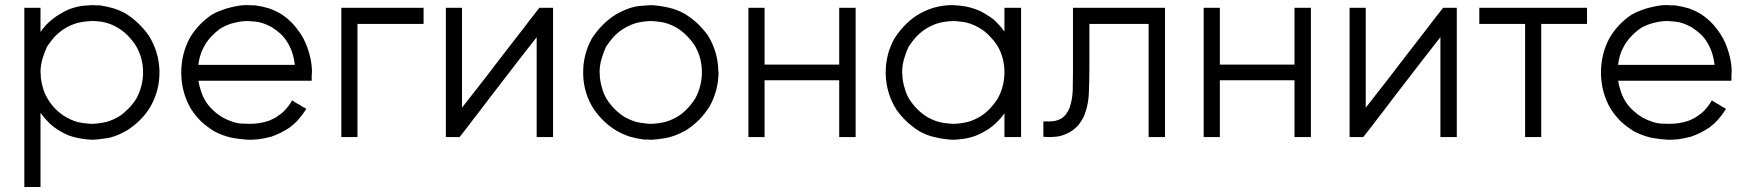

<svg xmlns="http://www.w3.org/2000/svg" viewBox="-20 -539 6969 766"><path d="M141.6 -411.1Q151.4 -425.8 163.1 -438.5Q174.8 -451.2 188.5 -461.9Q204.1 -474.6 221.7 -484.4Q238.3 -495.1 257.8 -502.9Q293.9 -515.6 318.4 -516.6Q341.8 -518.6 349.6 -518.6Q356.4 -518.6 364.3 -517.6Q371.1 -517.6 377.9 -517.6Q406.2 -513.7 432.6 -505.9Q458 -498 482.4 -484.4Q509.8 -466.8 532.2 -445.3Q554.7 -423.8 573.2 -397.5Q613.3 -334 616.2 -257.8Q616.2 -253.9 616.2 -249Q616.2 -177.7 581.1 -115.2Q563.5 -85 540 -61.5Q515.6 -37.1 486.3 -18.6Q441.4 7.8 403.3 12.7Q364.3 18.6 349.6 18.6Q325.2 17.6 301.8 13.7Q278.3 9.8 255.9 2Q234.4 -6.8 214.8 -18.6Q196.3 -30.3 178.7 -45.9Q168.9 -55.7 159.2 -66.4Q150.4 -77.1 141.6 -88.9Q141.6 -57.6 141.6 -26.4Q141.6 4.9 141.6 36.1Q141.6 61.5 141.6 86.9Q141.6 112.3 141.6 136.7Q141.6 154.3 141.6 171.9Q141.6 189.5 141.6 207Q139.6 207 138.7 207Q136.7 207 134.8 207Q128.9 207 123 207Q117.2 207 111.3 207Q107.4 207 103.5 207Q99.6 207 95.7 207Q91.8 207 86.9 207Q82 207 77.1 207Q77.1 206.1 77.1 204.1Q77.1 202.1 77.1 200.2Q77.1 120.1 77.1 41Q77.1 -39.1 77.1 -118.2Q77.1 -172.9 77.1 -227.5Q77.1 -282.2 77.1 -336.9Q77.1 -378.9 77.1 -421.9Q77.1 -464.8 77.1 -507.8Q79.1 -507.8 81.1 -507.8Q83 -507.8 85 -507.8Q89.8 -507.8 95.7 -507.8Q101.6 -507.8 107.4 -507.8Q111.3 -507.8 115.2 -507.8Q119.1 -507.8 123 -507.8Q127.9 -507.8 132.8 -507.8Q137.7 -507.8 141.6 -507.8Q141.6 -505.9 141.6 -503.9Q141.6 -502 141.6 -500Q141.6 -486.3 141.6 -473.6Q141.6 -460 141.6 -447.3Q141.6 -441.4 141.6 -435.5Q141.6 -428.7 141.6 -422.9Q141.6 -419.9 141.6 -417Q141.6 -414.1 141.6 -411.1ZM141.6 -250Q142.6 -246.1 142.6 -242.2Q142.6 -238.3 142.6 -234.4Q144.5 -210.9 151.4 -188.5Q157.2 -166 169.9 -145.5Q183.6 -122.1 202.1 -103.5Q220.7 -85 244.1 -71.3Q277.3 -52.7 306.6 -48.8Q335.9 -44.9 346.7 -44.9Q377 -45.9 405.3 -52.7Q432.6 -60.5 459 -77.1Q478.5 -90.8 495.1 -108.4Q511.7 -126 524.4 -146.5Q550.8 -195.3 550.8 -251Q550.8 -306.6 523.4 -354.5Q508.8 -377.9 490.2 -396.5Q472.7 -415 449.2 -428.7Q434.6 -437.5 418.9 -443.4Q403.3 -449.2 386.7 -452.1Q382.8 -452.1 377.9 -453.1Q372.1 -454.1 369.1 -454.1Q363.3 -455.1 355.5 -455.1Q347.7 -455.1 346.7 -455.1Q315.4 -454.1 288.1 -447.3Q260.7 -439.5 234.4 -422.9Q213.9 -409.2 197.3 -391.6Q181.6 -374 168 -353.5Q159.2 -335.9 150.4 -307.6Q141.6 -279.3 141.6 -250Z M771.5 -216.8Q775.4 -193.4 783.2 -171.9Q790 -150.4 803.7 -129.9Q816.4 -111.3 833 -96.7Q848.6 -82 868.2 -70.3Q912.1 -46.9 946.3 -45.9Q981.4 -44.9 974.6 -44.9Q995.1 -44.9 1014.6 -47.9Q1034.2 -50.8 1053.7 -57.6Q1067.4 -63.5 1080.1 -70.3Q1091.8 -78.1 1103.5 -86.9Q1117.2 -98.6 1127 -111.3Q1136.7 -123 1145.5 -138.7Q1146.5 -137.7 1148.4 -136.7Q1150.4 -135.7 1151.4 -134.8Q1157.2 -130.9 1162.1 -127.9Q1168 -125 1172.9 -122.1Q1176.8 -120.1 1179.7 -118.2Q1183.6 -115.2 1186.5 -113.3Q1190.4 -111.3 1194.3 -109.4Q1198.2 -106.4 1202.1 -104.5Q1201.2 -102.5 1200.2 -101.6Q1199.2 -99.6 1198.2 -98.6Q1184.6 -78.1 1169.9 -61.5Q1155.3 -44.9 1135.7 -30.3Q1118.2 -18.6 1100.6 -9.8Q1083 -1 1063.5 5.9Q1034.2 13.7 1011.7 16.6Q989.3 18.6 973.6 18.6Q935.5 16.6 901.4 9.8Q867.2 2 834 -15.6Q805.7 -33.2 782.2 -54.7Q759.8 -77.1 741.2 -105.5Q704.1 -169.9 703.1 -246.1Q703.1 -248 703.1 -249Q703.1 -324.2 737.3 -387.7Q753.9 -416 776.4 -439.5Q797.9 -461.9 825.2 -480.5Q845.7 -492.2 866.2 -499Q886.7 -506.8 905.3 -510.7Q939.5 -518.6 960 -518.6Q980.5 -518.6 969.7 -518.6Q976.6 -518.6 984.4 -517.6Q991.2 -517.6 998 -517.6Q1026.4 -513.7 1052.7 -505.9Q1078.1 -497.1 1102.5 -482.4Q1130.9 -463.9 1152.3 -439.5Q1173.8 -415 1190.4 -385.7Q1208 -351.6 1216.8 -313.5Q1224.6 -283.2 1224.6 -252Q1224.6 -244.1 1223.6 -237.3Q1223.6 -234.4 1223.6 -232.4Q1223.6 -230.5 1223.6 -228.5Q1223.6 -225.6 1223.6 -222.7Q1223.6 -219.7 1223.6 -216.8Q1221.7 -216.8 1219.7 -216.8Q1217.8 -216.8 1215.8 -216.8Q1161.1 -216.8 1106.4 -216.8Q1051.8 -216.8 997.1 -216.8Q960.9 -216.8 924.8 -216.8Q888.7 -216.8 852.5 -216.8Q842.8 -216.8 832 -216.8Q821.3 -216.8 810.5 -216.8Q800.8 -216.8 791 -216.8Q781.2 -216.8 771.5 -216.8ZM771.5 -280.3Q793.9 -280.3 816.4 -280.3Q838.9 -280.3 860.4 -280.3Q894.5 -280.3 927.7 -280.3Q961.9 -280.3 995.1 -280.3Q1036.1 -280.3 1076.2 -280.3Q1116.2 -280.3 1156.2 -280.3Q1153.3 -306.6 1145.5 -330.1Q1137.7 -353.5 1123 -376Q1111.3 -393.6 1095.7 -407.2Q1080.1 -420.9 1062.5 -431.6Q1025.4 -451.2 996.1 -453.1Q966.8 -455.1 969.7 -455.1Q941.4 -455.1 916 -448.2Q889.6 -442.4 865.2 -428.7Q846.7 -417 831.1 -401.4Q815.4 -386.7 802.7 -368.2Q792 -350.6 784.2 -333Q777.3 -314.5 773.4 -294.9Q772.5 -291 772.5 -287.1Q771.5 -284.2 771.5 -280.3Z M1406.2 -443.4Q1406.2 -394.5 1406.2 -344.7Q1406.2 -294.9 1406.2 -246.1Q1406.2 -210.9 1406.2 -175.8Q1406.2 -140.6 1406.2 -105.5Q1406.2 -77.1 1406.2 -48.8Q1406.2 -20.5 1406.2 7.8Q1404.3 7.8 1403.3 7.8Q1401.4 7.8 1399.4 7.8Q1393.6 7.8 1387.7 7.8Q1381.8 7.8 1376 7.8Q1372.1 7.8 1368.2 7.8Q1364.3 7.8 1360.4 7.8Q1356.4 7.8 1351.6 7.8Q1346.7 7.8 1341.8 7.8Q1341.8 5.9 1341.8 3.9Q1341.8 2 1341.8 0Q1341.8 -56.6 1341.8 -113.3Q1341.8 -170.9 1341.8 -227.5Q1341.8 -266.6 1341.8 -305.7Q1341.8 -344.7 1341.8 -383.8Q1341.8 -414.1 1341.8 -445.3Q1341.8 -476.6 1341.8 -507.8Q1343.8 -507.8 1345.7 -507.8Q1347.7 -507.8 1349.6 -507.8Q1384.8 -507.8 1419.9 -507.8Q1456.1 -507.8 1491.2 -507.8Q1515.6 -507.8 1540 -507.8Q1564.5 -507.8 1588.9 -507.8Q1609.4 -507.8 1628.9 -507.8Q1649.4 -507.8 1669.9 -507.8Q1669.9 -505.9 1669.9 -503.9Q1669.9 -502 1669.9 -500Q1669.9 -498 1669.9 -496.1Q1669.9 -495.1 1669.9 -493.2Q1669.9 -489.3 1669.9 -485.4Q1669.9 -481.4 1669.9 -477.5Q1669.9 -473.6 1669.9 -469.7Q1669.9 -465.8 1669.9 -462.9Q1669.9 -458 1669.9 -453.1Q1669.9 -448.2 1669.9 -443.4Q1668 -443.4 1666 -443.4Q1664.1 -443.4 1662.1 -443.4Q1631.8 -443.4 1602.5 -443.4Q1572.3 -443.4 1543 -443.4Q1522.5 -443.4 1502 -443.4Q1481.4 -443.4 1460.9 -443.4Q1454.1 -443.4 1447.3 -443.4Q1440.4 -443.4 1433.6 -443.4Q1426.8 -443.4 1419.9 -443.4Q1413.1 -443.4 1406.2 -443.4Z M1823.2 -109.4Q1856.4 -151.4 1889.6 -194.3Q1922.9 -236.3 1955.1 -279.3Q1980.5 -311.5 2004.9 -343.8Q2030.3 -376 2054.7 -408.2Q2074.2 -432.6 2092.8 -458Q2112.3 -482.4 2131.8 -507.8Q2132.8 -507.8 2132.8 -507.8Q2133.8 -507.8 2134.8 -507.8Q2136.7 -507.8 2138.7 -507.8Q2139.6 -507.8 2141.6 -507.8Q2144.5 -507.8 2148.4 -507.8Q2151.4 -507.8 2155.3 -507.8Q2158.2 -507.8 2162.1 -507.8Q2165 -507.8 2168.9 -507.8Q2172.9 -507.8 2177.7 -507.8Q2182.6 -507.8 2186.5 -507.8Q2186.5 -505.9 2186.5 -503.9Q2186.5 -502 2186.5 -500Q2186.5 -443.4 2186.5 -386.7Q2186.5 -329.1 2186.5 -272.5Q2186.5 -233.4 2186.5 -194.3Q2186.5 -155.3 2186.5 -116.2Q2186.5 -85.9 2186.5 -54.7Q2186.5 -23.4 2186.5 7.8Q2184.6 7.8 2182.6 7.8Q2180.7 7.8 2178.7 7.8Q2173.8 7.8 2168 7.8Q2162.1 7.8 2156.2 7.8Q2152.3 7.8 2148.4 7.8Q2143.6 7.8 2139.6 7.8Q2134.8 7.8 2129.9 7.8Q2126 7.8 2121.1 7.8Q2121.1 5.9 2121.1 3.9Q2121.1 2 2121.1 0Q2121.1 -46.9 2121.1 -93.8Q2121.1 -140.6 2121.1 -187.5Q2121.1 -219.7 2121.1 -252Q2121.1 -284.2 2121.1 -316.4Q2121.1 -335 2121.1 -353.5Q2121.1 -372.1 2121.1 -390.6Q2087.9 -348.6 2054.7 -305.7Q2022.5 -263.7 1989.3 -220.7Q1964.8 -188.5 1939.5 -156.2Q1915 -124 1890.6 -91.8Q1871.1 -67.4 1852.5 -42Q1833 -17.6 1813.5 7.8Q1812.5 7.8 1811.5 7.8Q1811.5 7.8 1810.5 7.8Q1804.7 7.8 1799.8 7.8Q1794.9 7.8 1790 7.8Q1787.1 7.8 1783.2 7.8Q1780.3 7.8 1776.4 7.8Q1771.5 7.8 1767.6 7.8Q1762.7 7.8 1758.8 7.8Q1758.8 5.9 1758.8 3.9Q1758.8 2 1758.8 0Q1758.8 -56.6 1758.8 -113.3Q1758.8 -170.9 1758.8 -227.5Q1758.8 -266.6 1758.8 -305.7Q1758.8 -344.7 1758.8 -383.8Q1758.8 -414.1 1758.8 -445.3Q1758.8 -476.6 1758.8 -507.8Q1760.7 -507.8 1762.7 -507.8Q1764.6 -507.8 1766.6 -507.8Q1771.5 -507.8 1777.3 -507.8Q1783.2 -507.8 1789.1 -507.8Q1793 -507.8 1796.9 -507.8Q1800.8 -507.8 1804.7 -507.8Q1809.6 -507.8 1814.5 -507.8Q1819.3 -507.8 1823.2 -507.8Q1823.2 -505.9 1823.2 -503.9Q1823.2 -502 1823.2 -500Q1823.2 -453.1 1823.2 -406.2Q1823.2 -359.4 1823.2 -312.5Q1823.2 -280.3 1823.2 -248Q1823.2 -215.8 1823.2 -183.6Q1823.2 -172.9 1823.2 -162.1Q1823.2 -151.4 1823.2 -140.6Q1823.2 -132.8 1823.2 -125Q1823.2 -117.2 1823.2 -109.4Z M2577.1 18.6Q2569.3 18.6 2562.5 17.6Q2554.7 17.6 2547.9 17.6Q2518.6 13.7 2492.2 5.9Q2465.8 -2.9 2441.4 -16.6Q2413.1 -33.2 2390.6 -54.7Q2368.2 -76.2 2349.6 -102.5Q2308.6 -166 2306.6 -242.2Q2306.6 -246.1 2306.6 -251Q2306.6 -322.3 2340.8 -384.8Q2359.4 -414.1 2383.8 -438.5Q2407.2 -462.9 2437.5 -481.4Q2492.2 -512.7 2537.1 -515.6Q2581.1 -518.6 2577.1 -518.6Q2613.3 -516.6 2646.5 -508.8Q2678.7 -502 2710.9 -484.4Q2739.3 -466.8 2761.7 -446.3Q2784.2 -424.8 2803.7 -398.4Q2843.8 -334 2845.7 -257.8Q2846.7 -252.9 2846.7 -249Q2845.7 -177.7 2811.5 -115.2Q2793 -85.9 2769.5 -61.5Q2745.1 -37.1 2715.8 -18.6Q2669.9 6.8 2630.9 12.7Q2591.8 18.6 2577.1 18.6ZM2372.1 -250Q2372.1 -246.1 2373 -242.2Q2373 -238.3 2373 -234.4Q2375 -210.9 2381.8 -188.5Q2387.7 -166 2399.4 -145.5Q2414.1 -122.1 2432.6 -103.5Q2451.2 -85 2473.6 -71.3Q2507.8 -52.7 2537.1 -48.8Q2566.4 -44.9 2577.1 -44.9Q2607.4 -45.9 2634.8 -52.7Q2662.1 -60.5 2688.5 -77.1Q2709 -90.8 2724.6 -108.4Q2741.2 -126 2753.9 -146.5Q2780.3 -195.3 2780.3 -251Q2780.3 -307.6 2752.9 -355.5Q2738.3 -377.9 2719.7 -396.5Q2702.1 -415 2678.7 -428.7Q2645.5 -447.3 2617.2 -451.2Q2587.9 -455.1 2577.1 -455.1Q2545.9 -454.1 2518.6 -447.3Q2491.2 -439.5 2464.8 -422.9Q2444.3 -409.2 2427.7 -391.6Q2412.1 -374 2398.4 -353.5Q2389.6 -335.9 2380.9 -307.6Q2372.1 -279.3 2372.1 -250Z M3328.1 -281.2Q3328.1 -305.7 3328.1 -329.1Q3328.1 -352.5 3328.1 -377Q3328.1 -394.5 3328.1 -412.1Q3328.1 -429.7 3328.1 -447.3Q3328.1 -461.9 3328.1 -477.5Q3328.1 -492.2 3328.1 -507.8Q3329.1 -507.8 3331.1 -507.8Q3333 -507.8 3335 -507.8Q3336.9 -507.8 3338.9 -507.8Q3340.8 -507.8 3342.8 -507.8Q3346.7 -507.8 3350.6 -507.8Q3354.5 -507.8 3358.4 -507.8Q3362.3 -507.8 3366.2 -507.8Q3370.1 -507.8 3374 -507.8Q3378.9 -507.8 3383.8 -507.8Q3388.7 -507.8 3393.6 -507.8Q3393.6 -505.9 3393.6 -503.9Q3393.6 -502 3393.6 -500Q3393.6 -443.4 3393.6 -386.7Q3393.6 -329.1 3393.6 -272.5Q3393.6 -233.4 3393.6 -194.3Q3393.6 -155.3 3393.6 -116.2Q3393.6 -85.9 3393.6 -54.7Q3393.6 -23.4 3393.6 7.8Q3391.6 7.8 3389.6 7.8Q3387.7 7.8 3385.7 7.8Q3380.9 7.8 3375 7.8Q3369.1 7.8 3363.3 7.8Q3359.4 7.8 3355.5 7.8Q3350.6 7.8 3346.7 7.8Q3341.8 7.8 3336.9 7.8Q3333 7.8 3328.1 7.8Q3328.1 5.9 3328.1 3.9Q3328.1 2 3328.1 0Q3328.1 -25.4 3328.1 -51.8Q3328.1 -77.1 3328.1 -102.5Q3328.1 -120.1 3328.1 -137.7Q3328.1 -155.3 3328.1 -172.9Q3328.1 -184.6 3328.1 -196.3Q3328.1 -207 3328.1 -218.8Q3293.9 -218.8 3260.7 -218.8Q3226.6 -218.8 3193.4 -218.8Q3168.9 -218.8 3144.5 -218.8Q3120.1 -218.8 3095.7 -218.8Q3080.1 -218.8 3063.5 -218.8Q3046.9 -218.8 3030.3 -218.8Q3030.3 -194.3 3030.3 -170.9Q3030.3 -147.5 3030.3 -123Q3030.3 -105.5 3030.3 -87.9Q3030.3 -70.3 3030.3 -52.7Q3030.3 -38.1 3030.3 -22.5Q3030.3 -7.8 3030.3 7.8Q3028.3 7.8 3027.3 7.8Q3025.4 7.8 3023.4 7.8Q3017.6 7.8 3011.7 7.8Q3005.9 7.8 3000 7.8Q2996.1 7.8 2992.2 7.8Q2988.3 7.8 2984.4 7.8Q2980.5 7.8 2975.6 7.8Q2970.7 7.8 2965.8 7.8Q2965.8 5.9 2965.8 3.9Q2965.8 2 2965.8 0Q2965.8 -56.6 2965.8 -113.3Q2965.8 -170.9 2965.8 -227.5Q2965.8 -266.6 2965.8 -305.7Q2965.8 -344.7 2965.8 -383.8Q2965.8 -414.1 2965.8 -445.3Q2965.8 -476.6 2965.8 -507.8Q2967.8 -507.8 2969.7 -507.8Q2971.7 -507.8 2973.6 -507.8Q2978.5 -507.8 2984.4 -507.8Q2990.2 -507.8 2996.1 -507.8Q3000 -507.8 3003.9 -507.8Q3007.8 -507.8 3011.7 -507.8Q3016.6 -507.8 3021.5 -507.8Q3026.4 -507.8 3030.3 -507.8Q3030.3 -505.9 3030.3 -503.9Q3030.3 -502 3030.3 -500Q3030.3 -474.6 3030.3 -448.2Q3030.3 -422.9 3030.3 -397.5Q3030.3 -379.9 3030.3 -362.3Q3030.3 -344.7 3030.3 -327.1Q3030.3 -315.4 3030.3 -303.7Q3030.3 -293 3030.3 -281.2Q3064.5 -281.2 3097.7 -281.2Q3131.8 -281.2 3165 -281.2Q3189.5 -281.2 3213.9 -281.2Q3238.3 -281.2 3262.7 -281.2Q3270.5 -281.2 3278.3 -281.2Q3287.1 -281.2 3294.9 -281.2Q3302.7 -281.2 3311.5 -281.2Q3319.3 -281.2 3328.1 -281.2Z M3987.3 -413.1Q3987.3 -419.9 3987.3 -427.7Q3987.3 -434.6 3987.3 -441.4Q3987.3 -450.2 3987.3 -460Q3987.3 -468.8 3987.3 -477.5Q3987.3 -485.4 3987.3 -492.2Q3987.3 -500 3987.3 -507.8Q3989.3 -507.8 3991.2 -507.8Q3993.2 -507.8 3995.1 -507.8Q3997.1 -507.8 3999 -507.8Q4000 -507.8 4002 -507.8Q4005.9 -507.8 4009.8 -507.8Q4013.7 -507.8 4018.6 -507.8Q4022.5 -507.8 4026.4 -507.8Q4030.3 -507.8 4034.2 -507.8Q4039.1 -507.8 4043.9 -507.8Q4048.8 -507.8 4053.7 -507.8Q4053.7 -505.9 4053.7 -503.9Q4053.7 -502 4053.7 -500Q4053.7 -443.4 4053.7 -386.7Q4053.7 -329.1 4053.7 -272.5Q4053.7 -233.4 4053.7 -194.3Q4053.7 -155.3 4053.7 -116.2Q4053.7 -85.9 4053.7 -54.7Q4053.7 -23.4 4053.7 7.8Q4051.8 7.8 4049.8 7.8Q4047.9 7.8 4045.9 7.8Q4040 7.8 4034.2 7.8Q4028.3 7.8 4022.5 7.8Q4018.6 7.8 4014.6 7.8Q4010.7 7.8 4006.8 7.8Q4002 7.8 3997.1 7.8Q3992.2 7.8 3987.3 7.8Q3987.3 5.9 3987.3 3.9Q3987.3 2 3987.3 0Q3987.3 -12.7 3987.3 -25.4Q3987.3 -38.1 3987.3 -51.8Q3987.3 -60.5 3987.3 -69.3Q3987.3 -78.1 3987.3 -86.9Q3976.6 -71.3 3963.9 -58.6Q3952.1 -45.9 3937.5 -34.2Q3921.9 -21.5 3904.3 -12.7Q3887.7 -2.9 3869.1 3.9Q3839.8 13.7 3817.4 15.6Q3794.9 18.6 3780.3 18.6Q3744.1 16.6 3711.9 8.8Q3678.7 2 3647.5 -15.6Q3620.1 -33.2 3596.7 -54.7Q3574.2 -76.2 3555.7 -102.5Q3515.6 -167 3513.7 -243.2Q3513.7 -247.1 3513.7 -251Q3513.7 -322.3 3547.9 -384.8Q3565.4 -412.1 3586.9 -434.6Q3608.4 -458 3634.8 -475.6Q3668 -497.1 3704.1 -507.8Q3740.2 -518.6 3780.3 -518.6Q3804.7 -517.6 3829.1 -513.7Q3852.5 -509.8 3876 -501Q3894.5 -494.1 3911.1 -483.4Q3927.7 -473.6 3943.4 -461.9Q3955.1 -451.2 3965.8 -439.5Q3976.6 -427.7 3986.3 -414.1Q3987.3 -414.1 3987.3 -414.1Q3987.3 -413.1 3987.3 -413.1ZM3579.1 -250Q3579.1 -246.1 3580.1 -242.2Q3580.1 -238.3 3580.1 -234.4Q3582 -210.9 3588.9 -188.5Q3594.7 -166 3606.4 -145.5Q3621.1 -122.1 3639.6 -103.5Q3658.2 -85 3680.7 -71.3Q3714.8 -52.7 3744.1 -48.8Q3773.4 -44.9 3784.2 -44.9Q3814.5 -45.9 3841.8 -52.7Q3869.1 -60.5 3895.5 -77.1Q3916 -90.8 3931.6 -108.4Q3948.2 -126 3960.9 -146.5Q3987.3 -195.3 3987.3 -251Q3987.3 -307.6 3960 -355.5Q3945.3 -377.9 3926.8 -396.5Q3909.2 -415 3885.7 -428.7Q3852.5 -447.3 3824.2 -451.2Q3794.9 -455.1 3784.2 -455.1Q3752.9 -454.1 3725.6 -447.3Q3698.2 -439.5 3671.9 -422.9Q3651.4 -409.2 3634.8 -391.6Q3619.1 -374 3605.5 -353.5Q3596.7 -335.9 3587.9 -307.6Q3579.1 -279.3 3579.1 -250Z M4326.2 -443.4Q4326.2 -418 4326.2 -392.6Q4326.2 -367.2 4326.2 -341.8Q4326.2 -322.3 4326.2 -303.7Q4326.2 -285.2 4326.2 -266.6Q4326.2 -218.8 4324.2 -170.9Q4323.2 -123 4305.7 -78.1Q4295.9 -56.6 4282.2 -40Q4268.6 -24.4 4248 -11.7Q4223.6 2 4197.3 5.9Q4180.7 7.8 4163.1 7.8Q4153.3 7.8 4142.6 6.8Q4142.6 4.9 4142.6 3.9Q4142.6 2 4142.6 0Q4142.6 -5.9 4142.6 -11.7Q4142.6 -16.6 4142.6 -22.5Q4142.6 -26.4 4142.6 -30.3Q4142.6 -34.2 4142.6 -38.1Q4142.6 -42 4142.6 -46.9Q4142.6 -50.8 4142.6 -54.7Q4144.5 -54.7 4146.5 -54.7Q4149.4 -54.7 4151.4 -54.7Q4167 -53.7 4182.6 -55.7Q4198.2 -57.6 4212.9 -65.4Q4225.6 -73.2 4233.4 -84Q4241.2 -94.7 4247.1 -108.4Q4258.8 -143.6 4259.8 -179.7Q4260.7 -216.8 4260.7 -252.9Q4260.7 -277.3 4260.7 -301.8Q4260.7 -326.2 4260.7 -349.6Q4260.7 -373 4260.7 -396.5Q4260.7 -418.9 4260.7 -442.4Q4260.7 -459 4260.7 -474.6Q4260.7 -491.2 4260.7 -507.8Q4262.7 -507.8 4264.6 -507.8Q4266.6 -507.8 4268.6 -507.8Q4308.6 -507.8 4348.6 -507.8Q4388.7 -507.8 4428.7 -507.8Q4456.1 -507.8 4483.4 -507.8Q4510.7 -507.8 4538.1 -507.8Q4560.5 -507.8 4583 -507.8Q4605.5 -507.8 4627.9 -507.8Q4627.9 -505.9 4627.9 -503.9Q4627.9 -502 4627.9 -500Q4627.9 -482.4 4627.9 -463.9Q4627.9 -446.3 4627.9 -428.7Q4627.9 -389.6 4627.9 -350.6Q4627.9 -311.5 4627.9 -272.5Q4627.9 -233.4 4627.9 -194.3Q4627.9 -155.3 4627.9 -116.2Q4627.9 -85.9 4627.9 -54.7Q4627.9 -23.4 4627.9 7.8Q4626 7.8 4624 7.8Q4622.1 7.8 4620.1 7.8Q4614.3 7.8 4609.4 7.8Q4603.5 7.8 4597.7 7.8Q4593.8 7.8 4589.8 7.8Q4585.9 7.8 4582 7.8Q4577.1 7.8 4572.3 7.8Q4567.4 7.8 4562.5 7.8Q4562.5 5.9 4562.5 3.9Q4562.5 2 4562.5 0Q4562.5 -51.8 4562.5 -102.5Q4562.5 -154.3 4562.5 -205.1Q4562.5 -240.2 4562.5 -275.4Q4562.5 -310.5 4562.5 -345.7Q4562.5 -370.1 4562.5 -394.5Q4562.5 -418.9 4562.5 -443.4Q4536.1 -443.4 4509.8 -443.4Q4482.4 -443.4 4456.1 -443.4Q4436.5 -443.4 4416 -443.4Q4396.5 -443.4 4377 -443.4Q4371.1 -443.4 4364.3 -443.4Q4357.4 -443.4 4350.6 -443.4Q4344.7 -443.4 4338.9 -443.4Q4332 -443.4 4326.2 -443.4Z M5144.5 -281.2Q5144.5 -305.7 5144.5 -329.1Q5144.5 -352.5 5144.5 -377Q5144.5 -394.5 5144.5 -412.1Q5144.5 -429.7 5144.5 -447.3Q5144.5 -461.9 5144.5 -477.5Q5144.5 -492.2 5144.5 -507.8Q5145.5 -507.8 5147.5 -507.8Q5149.4 -507.8 5151.4 -507.8Q5153.3 -507.8 5155.3 -507.8Q5157.2 -507.8 5159.2 -507.8Q5163.1 -507.8 5167 -507.8Q5170.9 -507.8 5174.8 -507.8Q5178.7 -507.8 5182.6 -507.8Q5186.5 -507.8 5190.4 -507.8Q5195.3 -507.8 5200.2 -507.8Q5205.1 -507.8 5210 -507.8Q5210 -505.9 5210 -503.9Q5210 -502 5210 -500Q5210 -443.4 5210 -386.7Q5210 -329.1 5210 -272.5Q5210 -233.4 5210 -194.3Q5210 -155.3 5210 -116.2Q5210 -85.9 5210 -54.7Q5210 -23.4 5210 7.8Q5208 7.8 5206.1 7.8Q5204.1 7.8 5202.1 7.8Q5197.3 7.8 5191.4 7.8Q5185.5 7.8 5179.7 7.8Q5175.8 7.8 5171.9 7.8Q5167 7.8 5163.1 7.8Q5158.2 7.8 5153.3 7.8Q5149.4 7.8 5144.5 7.8Q5144.5 5.9 5144.5 3.9Q5144.5 2 5144.5 0Q5144.5 -25.4 5144.5 -51.8Q5144.5 -77.1 5144.5 -102.5Q5144.5 -120.1 5144.5 -137.7Q5144.5 -155.3 5144.5 -172.9Q5144.5 -184.6 5144.5 -196.3Q5144.5 -207 5144.5 -218.8Q5110.4 -218.8 5077.1 -218.8Q5043 -218.8 5009.8 -218.8Q4985.4 -218.8 4960.9 -218.8Q4936.5 -218.8 4912.1 -218.8Q4896.5 -218.8 4879.9 -218.8Q4863.3 -218.8 4846.7 -218.8Q4846.7 -194.3 4846.7 -170.9Q4846.7 -147.5 4846.7 -123Q4846.7 -105.5 4846.7 -87.9Q4846.7 -70.3 4846.7 -52.7Q4846.7 -38.1 4846.7 -22.5Q4846.7 -7.8 4846.7 7.8Q4844.7 7.8 4843.8 7.8Q4841.8 7.8 4839.8 7.8Q4834 7.8 4828.1 7.8Q4822.3 7.8 4816.4 7.8Q4812.5 7.8 4808.6 7.8Q4804.7 7.8 4800.8 7.8Q4796.9 7.8 4792 7.8Q4787.1 7.8 4782.2 7.8Q4782.2 5.9 4782.2 3.9Q4782.2 2 4782.2 0Q4782.2 -56.6 4782.2 -113.3Q4782.2 -170.9 4782.2 -227.5Q4782.2 -266.6 4782.2 -305.7Q4782.2 -344.7 4782.2 -383.8Q4782.2 -414.1 4782.2 -445.3Q4782.2 -476.6 4782.2 -507.8Q4784.2 -507.8 4786.1 -507.8Q4788.1 -507.8 4790 -507.8Q4794.9 -507.8 4800.8 -507.8Q4806.6 -507.8 4812.5 -507.8Q4816.4 -507.8 4820.3 -507.8Q4824.2 -507.8 4828.1 -507.8Q4833 -507.8 4837.9 -507.8Q4842.8 -507.8 4846.7 -507.8Q4846.7 -505.9 4846.7 -503.9Q4846.7 -502 4846.7 -500Q4846.7 -474.6 4846.7 -448.2Q4846.7 -422.9 4846.7 -397.5Q4846.7 -379.9 4846.7 -362.3Q4846.7 -344.7 4846.7 -327.1Q4846.7 -315.4 4846.7 -303.7Q4846.7 -293 4846.7 -281.2Q4880.9 -281.2 4914.1 -281.2Q4948.2 -281.2 4981.4 -281.2Q5005.9 -281.2 5030.3 -281.2Q5054.7 -281.2 5079.1 -281.2Q5086.9 -281.2 5094.7 -281.2Q5103.5 -281.2 5111.3 -281.2Q5119.1 -281.2 5127.9 -281.2Q5135.7 -281.2 5144.5 -281.2Z M5428.7 -109.4Q5461.9 -151.4 5495.1 -194.3Q5528.3 -236.3 5560.5 -279.3Q5585.9 -311.5 5610.4 -343.8Q5635.7 -376 5660.2 -408.2Q5679.7 -432.6 5698.2 -458Q5717.8 -482.4 5737.3 -507.8Q5738.3 -507.8 5738.3 -507.8Q5739.3 -507.8 5740.2 -507.8Q5742.2 -507.8 5744.1 -507.8Q5745.1 -507.8 5747.1 -507.8Q5750 -507.8 5753.9 -507.8Q5756.8 -507.8 5760.7 -507.8Q5763.7 -507.8 5767.6 -507.8Q5770.5 -507.8 5774.4 -507.8Q5778.3 -507.8 5783.2 -507.8Q5788.1 -507.8 5792 -507.8Q5792 -505.9 5792 -503.9Q5792 -502 5792 -500Q5792 -443.4 5792 -386.7Q5792 -329.1 5792 -272.5Q5792 -233.4 5792 -194.3Q5792 -155.3 5792 -116.2Q5792 -85.9 5792 -54.7Q5792 -23.4 5792 7.8Q5790 7.8 5788.1 7.8Q5786.1 7.8 5784.2 7.8Q5779.3 7.8 5773.4 7.8Q5767.6 7.8 5761.7 7.8Q5757.8 7.8 5753.9 7.8Q5749 7.8 5745.1 7.8Q5740.2 7.8 5735.4 7.8Q5731.4 7.8 5726.6 7.8Q5726.6 5.9 5726.6 3.9Q5726.6 2 5726.6 0Q5726.6 -46.9 5726.6 -93.8Q5726.6 -140.6 5726.6 -187.5Q5726.6 -219.7 5726.6 -252Q5726.6 -284.2 5726.6 -316.4Q5726.6 -335 5726.6 -353.5Q5726.6 -372.1 5726.6 -390.6Q5693.4 -348.6 5660.2 -305.7Q5627.9 -263.7 5594.7 -220.7Q5570.3 -188.5 5544.9 -156.2Q5520.5 -124 5496.1 -91.8Q5476.6 -67.4 5458 -42Q5438.5 -17.6 5418.9 7.8Q5418 7.8 5417 7.8Q5417 7.8 5416 7.8Q5410.2 7.8 5405.3 7.8Q5400.4 7.8 5395.5 7.8Q5392.6 7.8 5388.7 7.8Q5385.7 7.8 5381.8 7.8Q5377 7.8 5373 7.8Q5368.2 7.8 5364.3 7.8Q5364.3 5.9 5364.3 3.9Q5364.3 2 5364.3 0Q5364.3 -56.6 5364.3 -113.3Q5364.3 -170.9 5364.3 -227.5Q5364.3 -266.6 5364.3 -305.7Q5364.3 -344.7 5364.3 -383.8Q5364.3 -414.1 5364.3 -445.3Q5364.3 -476.6 5364.3 -507.8Q5366.2 -507.8 5368.2 -507.8Q5370.1 -507.8 5372.1 -507.8Q5377 -507.8 5382.8 -507.8Q5388.7 -507.8 5394.5 -507.8Q5398.4 -507.8 5402.3 -507.8Q5406.2 -507.8 5410.2 -507.8Q5415 -507.8 5419.9 -507.8Q5424.8 -507.8 5428.7 -507.8Q5428.7 -505.9 5428.7 -503.9Q5428.7 -502 5428.7 -500Q5428.7 -453.1 5428.7 -406.2Q5428.7 -359.4 5428.7 -312.5Q5428.7 -280.3 5428.7 -248Q5428.7 -215.8 5428.7 -183.6Q5428.7 -172.9 5428.7 -162.1Q5428.7 -151.4 5428.7 -140.6Q5428.7 -132.8 5428.7 -125Q5428.7 -117.2 5428.7 -109.4Z M6064.5 -443.4Q6044.9 -443.4 6026.4 -443.4Q6007.8 -443.4 5989.3 -443.4Q5974.6 -443.4 5960.9 -443.4Q5946.3 -443.4 5931.6 -443.4Q5919.9 -443.4 5907.2 -443.4Q5894.5 -443.4 5881.8 -443.4Q5881.8 -445.3 5881.8 -447.3Q5881.8 -449.2 5881.8 -451.2Q5881.8 -457 5881.8 -461.9Q5881.8 -467.8 5881.8 -473.6Q5881.8 -477.5 5881.8 -480.5Q5881.8 -484.4 5881.8 -488.3Q5881.8 -493.2 5881.8 -498Q5881.8 -502.9 5881.8 -507.8Q5883.8 -507.8 5885.7 -507.8Q5887.7 -507.8 5889.6 -507.8Q5936.5 -507.8 5983.4 -507.8Q6031.2 -507.8 6078.1 -507.8Q6110.4 -507.8 6142.6 -507.8Q6174.8 -507.8 6207 -507.8Q6233.4 -507.8 6258.8 -507.8Q6285.2 -507.8 6311.5 -507.8Q6311.5 -505.9 6311.5 -503.9Q6311.5 -502 6311.5 -500Q6311.5 -498 6311.5 -496.1Q6311.5 -495.1 6311.5 -493.2Q6311.5 -489.3 6311.5 -485.4Q6311.5 -481.4 6311.5 -477.5Q6311.5 -473.6 6311.5 -469.7Q6311.5 -465.8 6311.5 -462.9Q6311.5 -458 6311.5 -453.1Q6311.5 -448.2 6311.5 -443.4Q6309.6 -443.4 6307.6 -443.4Q6305.7 -443.4 6303.7 -443.4Q6283.2 -443.4 6262.7 -443.4Q6241.2 -443.4 6220.7 -443.4Q6207 -443.4 6192.4 -443.4Q6178.7 -443.4 6164.1 -443.4Q6155.3 -443.4 6146.5 -443.4Q6137.7 -443.4 6128.9 -443.4Q6128.9 -394.5 6128.9 -344.7Q6128.9 -294.9 6128.9 -246.1Q6128.9 -210.9 6128.9 -175.8Q6128.9 -140.6 6128.9 -105.5Q6128.9 -77.1 6128.9 -48.8Q6128.9 -20.5 6128.9 7.8Q6127 7.8 6125 7.8Q6123 7.8 6122.1 7.8Q6116.2 7.8 6110.4 7.8Q6104.5 7.8 6098.6 7.8Q6094.7 7.8 6090.8 7.8Q6086.9 7.8 6083 7.8Q6078.1 7.8 6073.2 7.8Q6069.3 7.8 6064.5 7.8Q6064.5 5.9 6064.5 3.9Q6064.5 2 6064.5 0Q6064.5 -51.8 6064.5 -102.5Q6064.5 -154.3 6064.5 -205.1Q6064.5 -240.2 6064.5 -275.4Q6064.5 -310.5 6064.5 -345.7Q6064.5 -357.4 6064.5 -369.1Q6064.5 -380.9 6064.5 -392.6Q6064.5 -405.3 6064.5 -418Q6064.5 -430.7 6064.5 -443.4Z M6435.5 -216.8Q6439.5 -193.4 6447.3 -171.9Q6454.1 -150.4 6467.8 -129.9Q6480.5 -111.3 6497.1 -96.7Q6512.7 -82 6532.2 -70.3Q6576.2 -46.9 6610.4 -45.9Q6645.5 -44.9 6638.7 -44.9Q6659.2 -44.9 6678.7 -47.9Q6698.2 -50.8 6717.8 -57.6Q6731.4 -63.5 6744.1 -70.3Q6755.9 -78.1 6767.6 -86.9Q6781.2 -98.6 6791 -111.3Q6800.8 -123 6809.6 -138.7Q6810.5 -137.7 6812.5 -136.7Q6814.5 -135.7 6815.4 -134.8Q6821.3 -130.9 6826.2 -127.9Q6832 -125 6836.9 -122.1Q6840.8 -120.1 6843.8 -118.2Q6847.7 -115.2 6850.6 -113.3Q6854.5 -111.3 6858.4 -109.4Q6862.3 -106.4 6866.2 -104.5Q6865.2 -102.5 6864.3 -101.6Q6863.3 -99.6 6862.3 -98.6Q6848.6 -78.1 6834 -61.5Q6819.3 -44.9 6799.8 -30.3Q6782.2 -18.6 6764.6 -9.8Q6747.1 -1 6727.5 5.9Q6698.2 13.7 6675.8 16.6Q6653.3 18.6 6637.7 18.6Q6599.6 16.6 6565.4 9.8Q6531.2 2 6498 -15.6Q6469.7 -33.2 6446.3 -54.7Q6423.8 -77.1 6405.3 -105.5Q6368.2 -169.9 6367.2 -246.1Q6367.2 -248 6367.2 -249Q6367.2 -324.2 6401.4 -387.7Q6418 -416 6440.4 -439.5Q6461.9 -461.9 6489.3 -480.5Q6509.8 -492.2 6530.3 -499Q6550.8 -506.8 6569.3 -510.7Q6603.5 -518.6 6624 -518.6Q6644.5 -518.6 6633.8 -518.6Q6640.6 -518.6 6648.4 -517.6Q6655.3 -517.6 6662.1 -517.6Q6690.4 -513.7 6716.8 -505.9Q6742.2 -497.1 6766.6 -482.4Q6794.9 -463.9 6816.4 -439.5Q6837.9 -415 6854.5 -385.7Q6872.1 -351.6 6880.9 -313.5Q6888.7 -283.2 6888.7 -252Q6888.7 -244.1 6887.7 -237.3Q6887.7 -234.4 6887.7 -232.4Q6887.7 -230.5 6887.7 -228.5Q6887.7 -225.6 6887.7 -222.7Q6887.7 -219.7 6887.7 -216.8Q6885.7 -216.8 6883.8 -216.8Q6881.8 -216.8 6879.9 -216.8Q6825.2 -216.8 6770.5 -216.8Q6715.8 -216.8 6661.1 -216.8Q6625 -216.8 6588.9 -216.8Q6552.7 -216.8 6516.6 -216.8Q6506.8 -216.8 6496.1 -216.8Q6485.4 -216.8 6474.6 -216.8Q6464.8 -216.8 6455.1 -216.8Q6445.3 -216.8 6435.5 -216.8ZM6435.5 -280.3Q6458 -280.3 6480.5 -280.3Q6502.9 -280.3 6524.4 -280.3Q6558.6 -280.3 6591.8 -280.3Q6626 -280.3 6659.2 -280.3Q6700.2 -280.3 6740.2 -280.3Q6780.3 -280.3 6820.3 -280.3Q6817.4 -306.6 6809.6 -330.1Q6801.8 -353.5 6787.1 -376Q6775.4 -393.6 6759.8 -407.2Q6744.1 -420.9 6726.6 -431.6Q6689.5 -451.2 6660.2 -453.1Q6630.9 -455.1 6633.8 -455.1Q6605.5 -455.1 6580.1 -448.2Q6553.7 -442.4 6529.3 -428.7Q6510.7 -417 6495.1 -401.4Q6479.5 -386.7 6466.8 -368.2Q6456.1 -350.6 6448.2 -333Q6441.4 -314.5 6437.5 -294.9Q6436.5 -291 6436.5 -287.1Q6435.5 -284.2 6435.5 -280.3Z"/></svg>

Font: LeFont
Style: Light
Weight: 300
Designer: Leryon MEDIA
Version: Version 1.0